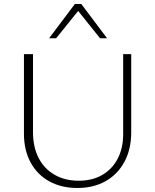

<svg xmlns="http://www.w3.org/2000/svg" viewBox="-20 -927 769 954"><path d="M364 7Q285 7 225 -26Q165 -59 132 -120Q99 -181 99 -262V-658H144V-270Q144 -197 171.5 -143Q199 -89 250.5 -59Q302 -29 371 -29Q439 -29 488.5 -58Q538 -87 565 -139Q592 -191 592 -261V-658H632V-269Q632 -186 598.5 -123.5Q565 -61 505 -27Q445 7 364 7ZM477 -737 361 -882 352 -907H384L512 -737ZM224 -737 352 -907H384L376 -882L259 -737Z"/></svg>

Font: Ysabeau ExtraLight
Style: Regular
Weight: 250
Designer: Christian Thalmann (Catharsis Fonts)
Version: Version 2.002